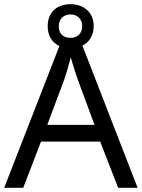

<svg xmlns="http://www.w3.org/2000/svg" viewBox="-20 -898 679 918"><path d="M545 0H638L374 -680C407 -696 428 -729 428 -774C428 -839 380 -878 317 -878C252 -878 208 -839 208 -773C208 -727 229 -694 264 -678L0 0H91L176 -221H459ZM317 -717C281 -717 261 -738 261 -773C261 -808 285 -829 317 -829C349 -829 373 -808 373 -773C373 -738 350 -717 317 -717ZM352 -517 432 -301H206L287 -517C295 -540 308 -583 318 -624C325 -599 346 -533 352 -517Z"/></svg>

Font: Noto Sans EgyptHiero
Style: Regular
Weight: 400
Designer: Monotype Design Team
Foundry: Monotype Imaging Inc.
Version: Version 2.002